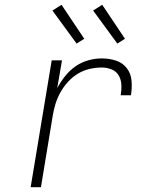

<svg xmlns="http://www.w3.org/2000/svg" viewBox="-20 -782 640 802"><path d="M108 0 196 -530H239L219 -414Q233 -440 252 -464Q271 -488 295.5 -505Q320 -522 348.5 -530Q377 -538 405 -538Q436 -538 464 -529Q492 -520 509.5 -497.5Q527 -475 529.5 -444.5Q532 -414 527 -384H484Q488 -406 487 -427.5Q486 -449 476 -466.5Q466 -484 446.5 -492Q427 -500 405 -500Q380 -500 354 -494Q328 -488 305 -474Q282 -460 263.5 -439.5Q245 -419 232 -395.5Q219 -372 211.5 -347Q204 -322 200 -297L151 0ZM470 -600 369 -738 407 -762 502 -620ZM300 -600 199 -738 237 -762 332 -620Z"/></svg>

Font: Iosevka Curly XLtEx
Style: Italic
Weight: 200
Width: 7
Italic angle: -9°
Monospace: yes
Designer: Belleve Invis
Foundry: Belleve Invis
Version: Version 11.1.0; ttfautohint (v1.8.3)